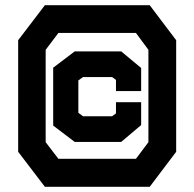

<svg xmlns="http://www.w3.org/2000/svg" viewBox="-20 -720 749 740"><path d="M557 0H153L50 -135V-565L153 -700H557L659 -565V-135ZM552 -528 504 -593H205L156 -528V-172L205 -108H504L552 -172ZM447 -173H268L185 -236V-459L268 -522H447L524 -458V-369H427V-412L412 -423H300L282 -410V-285L300 -272H412L427 -283V-326H524V-238Z"/></svg>

Font: Turret Road ExtraBold
Style: Regular
Weight: 800
Designer: Noponies
Foundry: Noponies
Version: Version 1.001; ttfautohint (v1.8)